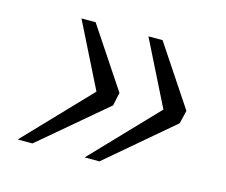

<svg xmlns="http://www.w3.org/2000/svg" viewBox="-68 -570 696 590"><g transform="rotate(15 280.0 -275.0)"><path d="M462 -298 452 -250 337 -480H382L509 -289L499 -247L291 -70H244ZM249 -298 239 -250 124 -480H169L296 -289L287 -247L78 -70H31Z"/></g></svg>

Font: Roboto Serif 20pt ExtraLight
Style: Italic
Weight: 250
Italic angle: -10°
Version: Version 1.007